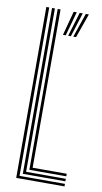

<svg xmlns="http://www.w3.org/2000/svg" viewBox="-90 -842 471 885"><g transform="rotate(10 145.0 -400.0)"><path d="M52.8 0V-800H66.2V-11.8H278.8V0ZM79.5 -23.8V-800H92.8V-35.5H278.8V-23.8ZM106 -47.2V-800H119.2V-59.2H278.8V-47.2ZM198.8 -686.8 237.5 -800H251.8L211.8 -686.8ZM150.5 -686.8 180.8 -800H195L163.5 -686.8ZM174.8 -686.8 209 -800H223.2L187.5 -686.8Z"/></g></svg>

Font: Big Shoulders Inline Display Thin
Style: Regular
Weight: 400
Version: Version 2.002